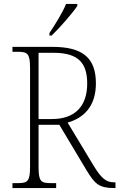

<svg xmlns="http://www.w3.org/2000/svg" viewBox="-20 -951 604 971"><path d="M230 -784V-771H241C283 -811 348 -886 371 -921V-931H314C296 -886 260 -829 230 -784ZM43 0H264V-25H235C186 -25 175 -35 175 -108V-320H280L417 -91C460 -20 481 0 558 0H564V-29H556C516 -29 492 -51 456 -109L322 -331C399 -353 465 -409 465 -529C465 -657 400 -714 245 -714H43V-689H72C120 -689 132 -679 132 -606V-108C132 -35 120 -25 72 -25H43ZM243 -349H175V-684H251C380 -684 421 -629 421 -528C421 -414 359 -349 243 -349Z"/></svg>

Font: Noto Serif Bengali SemiCondensed ExtraLight
Style: Regular
Weight: 200
Width: 4
Designer: Juan Bruce, Universal Thirst, Indian Type Foundry and the Monotype Design Team.
Foundry: Monotype Imaging Inc.
Version: Version 2.003